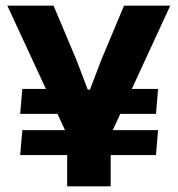

<svg xmlns="http://www.w3.org/2000/svg" viewBox="-20 -659 628 679"><path d="M531.6 -256.2H327.5L350.9 -344.5H539ZM51.3 -110.6 59 -198.8H539L531.6 -110.6ZM59 -344.5H235.1L259.4 -256.2H51.3ZM364.3 -167.2H224.5L5.9 -639H169.4L250.5 -446.6L290.3 -342.1H298.2L338 -446.6L418.6 -639H582.1ZM371.4 0H217.5V-307.6H371.4Z"/></svg>

Font: Anek Kannada Medium
Style: Regular
Weight: 500
Designer: Vaishnavi Murthy, Maithili Shingre (Kannada) & Yesha Goshar (Latin)
Foundry: Ek Type
Version: Version 1.003